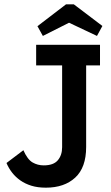

<svg xmlns="http://www.w3.org/2000/svg" viewBox="-20 -857 515 887"><path d="M378 -555V-178Q378 -83 327.5 -36.5Q277 10 192 10Q154 10 125 1Q96 -8 74 -23.5Q52 -39 36 -59.5Q20 -80 10 -104L88 -163Q107 -120 130.5 -106.5Q154 -93 182 -93Q227 -93 247 -116.5Q267 -140 267 -177V-555H147V-650H442V-555ZM428 -691 299 -752 178 -691 153 -736 285 -837H321L453 -737Z"/></svg>

Font: Zilla Slab SemiBold
Style: Regular
Weight: 600
Designer: Typotheque.com
Foundry: Typotheque type foundry
Version: Version 1.1; 2017